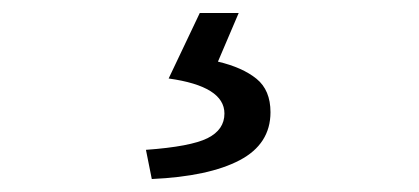

<svg xmlns="http://www.w3.org/2000/svg" viewBox="-20 -23 646 296"><path d="M214 253 205 208Q274 203 300 190Q326 177 326 152Q326 110 240 98L288 -3H348L316 72Q354 81 375.5 98.5Q397 116 397 150Q397 199 349.5 224Q302 249 214 253Z"/></svg>

Font: Noto Sans CJK KR Regular (TTF)
Style: Regular
Weight: 400
Designer: Ryoko NISHIZUKA 西塚涼子 (kana & ideographs); Paul D. Hunt (Latin, Greek & Cyrillic); Wenlong ZHANG 张文龙 (bopomofo); Sandoll 
Foundry: Adobe Systems Incorporated
Version: Version 1.004;PS 1.004;hotconv 1.0.82;makeotf.lib2.5.63406